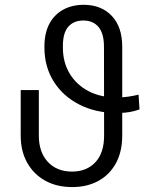

<svg xmlns="http://www.w3.org/2000/svg" viewBox="-20 -757 656 787"><path d="M547.9 -369.1 551.8 -308.6Q538.6 -303.7 523.7 -300.3Q508.8 -296.9 493.2 -295.4Q477.5 -293.9 460.9 -293.9Q373 -293.9 305.7 -328.1Q238.3 -362.3 200.2 -422.9Q162.1 -483.4 162.1 -562.5V-568.8Q162.6 -622.6 182.6 -659.9Q202.6 -697.3 239 -717.3Q275.4 -737.3 322.8 -737.3Q395 -737.3 438 -692.1Q481 -647 481 -565.4V-201.2Q481 -135.3 455.1 -87.9Q429.2 -40.5 383.1 -15.4Q336.9 9.8 275.9 9.8Q212.4 9.8 165 -16.6Q117.7 -43 91.3 -90.3Q64.9 -137.7 64.9 -201.2V-387.7H139.2V-201.2Q139.2 -133.3 176 -93.5Q212.9 -53.7 275.4 -53.7Q335 -53.7 370.8 -91.8Q406.7 -129.9 406.7 -201.2L406.2 -564.9Q406.2 -619.6 384 -646.2Q361.8 -672.9 321.3 -672.9Q282.7 -672.9 260.3 -647.9Q237.8 -623 237.8 -568.4V-561.5Q237.8 -502.4 264.9 -456.5Q292 -410.6 341.8 -384Q391.6 -357.4 460 -357.4Q471.2 -357.4 482.9 -358.4Q494.6 -359.4 505.6 -360.8Q516.6 -362.3 527.3 -364.5Q538.1 -366.7 547.9 -369.1Z"/></svg>

Font: Inter 16pt Light
Style: Regular
Weight: 300
Version: Version 4.001;git-66647c0bb